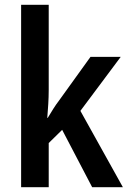

<svg xmlns="http://www.w3.org/2000/svg" viewBox="-20 -846 532 800"><path d="M183 -472V-826H68V-66H183V-250L239 -305L364 -66H492L315 -384L483 -609H357L226 -427C209 -405 196 -383 179 -355H177C180 -395 183 -430 183 -472Z"/></svg>

Font: Noto Sans Malayalam UI Condensed SemiBold
Style: Regular
Weight: 600
Width: 3
Designer: Jelle Bosma - Monotype Design Team
Foundry: Monotype Imaging Inc.
Version: Version 2.104